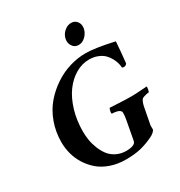

<svg xmlns="http://www.w3.org/2000/svg" viewBox="-196 -984 1055 1125"><g transform="rotate(-30 331.0 -421.0)"><path d="M449.2 -847.7Q474.1 -847.7 488.5 -828.4Q502.9 -809.1 498 -782.2Q492.7 -754.4 471.4 -733.6Q450.2 -712.9 424.8 -712.9Q398.9 -712.9 384.3 -733.9Q369.6 -754.9 375 -782.2Q380.4 -809.6 402.1 -828.6Q423.8 -847.7 449.2 -847.7ZM432.6 -651.4Q498 -651.4 623 -623Q623 -615.2 617.4 -553.2Q611.8 -491.2 610.4 -482.4Q609.4 -477.5 603 -473.1Q596.7 -468.8 588.9 -468.8Q580.1 -468.8 577.1 -472.7Q576.7 -485.8 572.5 -501.7Q568.4 -517.6 558.1 -537.1Q547.9 -556.6 532.5 -572.3Q517.1 -587.9 491 -598.6Q464.8 -609.4 432.6 -609.4Q384.8 -609.4 340.8 -583.5Q296.9 -557.6 263.9 -512.7Q231 -467.8 211.2 -402.3Q191.4 -336.9 191.4 -261.7Q191.4 -232.9 196 -203.6Q200.7 -174.3 212.9 -143.6Q225.1 -112.8 242.9 -89.4Q260.7 -65.9 290.3 -51Q319.8 -36.1 356.4 -36.1Q394.5 -36.1 412.1 -48.8Q419.4 -54.2 421.9 -65.4Q423.3 -71.8 427 -92.5Q430.7 -113.3 436.3 -143.1Q441.9 -172.9 445.3 -191.4Q451.2 -220.7 450.2 -241.2Q449.7 -249.5 442.1 -255.4Q434.6 -261.2 423.3 -263.7Q412.1 -266.1 404.5 -266.8Q397 -267.6 390.6 -267.6Q388.7 -268.6 388.9 -275.6Q389.2 -282.7 391.8 -292Q394.5 -301.3 397.5 -303.7Q412.1 -303.2 441.9 -301.5Q471.7 -299.8 495.6 -298.8Q519.5 -297.9 540 -297.9Q557.1 -297.9 574.7 -298.8Q592.3 -299.8 613.5 -301.5Q634.8 -303.2 647.5 -303.7Q647.9 -294.4 645 -281Q642.1 -267.6 639.6 -267.6Q633.3 -267.6 617.4 -263.7Q601.6 -259.8 593.8 -254.9Q589.4 -252 583.7 -239.3Q578.1 -226.6 575.2 -212.9Q556.2 -113.3 552.7 -95.7Q551.8 -90.8 552.5 -80.1Q553.2 -69.3 552.7 -67.4Q551.3 -60.1 539.6 -50Q527.8 -40 516.6 -35.2Q473.6 -14.2 430.9 -3.7Q388.2 6.8 329.1 6.8Q273.9 6.8 227.3 -9.3Q180.7 -25.4 148.7 -52.7Q116.7 -80.1 94.2 -115.7Q71.8 -151.4 61.3 -190.4Q50.8 -229.5 50.8 -269.5Q50.8 -340.3 73.7 -402.6Q96.7 -464.8 135.3 -509.5Q173.8 -554.2 223.4 -586.9Q272.9 -619.6 326.7 -635.5Q380.4 -651.4 432.6 -651.4Z"/></g></svg>

Font: Amiri
Style: Bold Slanted
Weight: 700
Italic angle: 9°
Designer: Khaled Hosny
Version: Version 000.107